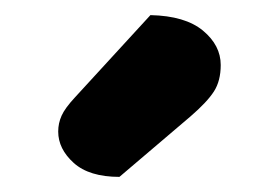

<svg xmlns="http://www.w3.org/2000/svg" viewBox="-20 -760 338 254"><path d="M179 -740Q225 -739 248.5 -719.5Q272 -700 272 -674Q272 -653 263 -639Q254 -625 232 -606L138 -526Q98 -526 77.5 -544.5Q57 -563 57 -586Q57 -597 61.5 -607Q66 -617 79 -631Z"/></svg>

Font: Baloo 2 Latin
Style: Bold
Weight: 400
Designer: Sarang Kulkarni and Ek Type
Foundry: Ek Type
Version: Version 1.001